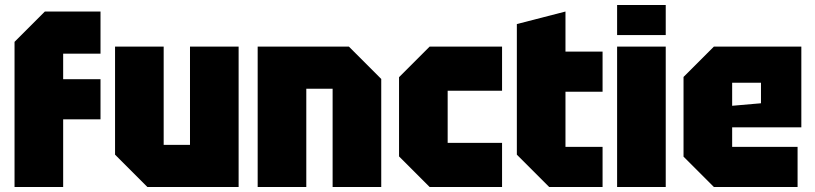

<svg xmlns="http://www.w3.org/2000/svg" viewBox="-20 -746 3250 766"><path d="M38 0V-579L159 -700H381V-532H232V-430H381V-270H232V0Z M932 -560V0H568L439 -129V-560H633V-168H738V-560Z M1008 0V-560H1372L1501 -431V0H1307V-392H1202V0Z M1572 -122V-438L1694 -560H1983V-384H1766V-176H1983V0H1694Z M2042 -650 2236 -700V-540H2384V-380H2236V-160H2384V0H2171L2042 -129Z M2442 0V-560H2636V0ZM2442 -606V-726H2636V-606Z M2707 -121V-439L2828 -560H3177V-238H2901V-160H3162V0H2828ZM2901 -324 3016 -334V-416H2901Z"/></svg>

Font: Tektur SemiCondensed ExtraBold
Style: Regular
Weight: 800
Width: 4
Designer: Adam Jagosz
Foundry: Adam Jagosz
Version: Version 1.005;gftools[0.9.30]